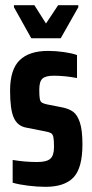

<svg xmlns="http://www.w3.org/2000/svg" viewBox="-20 -715 357 743"><path d="M29 -8V-96Q77 -88 124 -88Q160 -88 174.5 -100.5Q189 -113 189 -146Q189 -173 186.5 -184.5Q184 -196 177 -200Q170 -204 153 -207L82 -221Q48 -227 33.5 -259Q19 -291 19 -364Q19 -446 56 -482Q93 -518 166 -518Q196 -518 227.5 -513.5Q259 -509 278 -502V-413Q231 -422 188 -422Q157 -422 144.5 -411Q132 -400 132 -368Q132 -343 134 -332.5Q136 -322 142 -318Q148 -314 162 -311L223 -299Q247 -294 263 -282.5Q279 -271 289 -241.5Q299 -212 299 -156Q299 -65 264.5 -28.5Q230 8 156 8Q125 8 88.5 3.5Q52 -1 29 -8ZM34 -687V-695H113L158 -624L205 -695H283V-687L215 -567H101Z"/></svg>

Font: Saira ExtraCondensed
Style: Bold
Weight: 700
Width: 2
Designer: Hector Gatti with collaboration of the Omnibus-Type team
Foundry: Omnibus-Type
Version: Version 0.072; ttfautohint (v1.8)